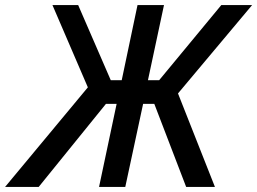

<svg xmlns="http://www.w3.org/2000/svg" viewBox="-73 -734 1010 754"><path d="M-53 0H79L343 -326H385L316 0H419L489 -326H533L658 0H771L626 -367L917 -714H796L552 -419H508L571 -714H467L405 -419H362L234 -714H133L272 -391Z"/></svg>

Font: Noto Sans Medium
Style: Italic
Weight: 500
Italic angle: -12°
Designer: Monotype Design Team
Foundry: Monotype Imaging Inc.
Version: Version 2.013